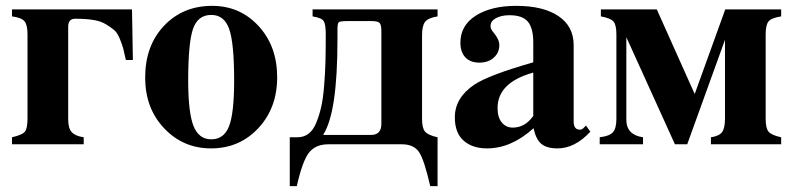

<svg xmlns="http://www.w3.org/2000/svg" viewBox="-20 -493 2706 656"><path d="M213 -402V-85Q213 -54 225.5 -41Q238 -28 266 -24V0H21V-24Q56 -32 65 -43Q74 -54 74 -88V-376Q74 -408 63.5 -420.5Q53 -433 21 -437V-461H431L434 -288H410Q404 -316 401 -327.5Q398 -339 389.5 -360Q381 -381 370.5 -390Q360 -399 342 -410Q324 -421 298 -425Q272 -429 237 -429Q213 -429 213 -402Z M705 -473Q800 -473 863.5 -404Q927 -335 927 -229Q927 -124 862.5 -55Q798 14 701 14Q606 14 541 -54.5Q476 -123 476 -228Q476 -337 540.5 -405Q605 -473 705 -473ZM702 -442Q656 -442 639.5 -394.5Q623 -347 623 -218Q623 -109 641 -63Q659 -17 702 -17Q745 -17 762.5 -61.5Q780 -106 780 -218Q780 -346 763 -394Q746 -442 702 -442Z M970 -24H996Q1018 -24 1034 -36Q1050 -48 1060.5 -73.5Q1071 -99 1077.5 -128Q1084 -157 1087.5 -200.5Q1091 -244 1092 -282.5Q1093 -321 1093 -375Q1093 -410 1086 -421Q1079 -432 1048 -437V-461H1475V-437Q1443 -432 1432.5 -418.5Q1422 -405 1422 -372V-87Q1422 -55 1432.5 -43Q1443 -31 1475 -24V143H1450Q1429 51 1411 25.5Q1393 0 1353 0H1102Q1059 0 1036.5 27.5Q1014 55 994 143H970ZM1133 -393V-358Q1133 -109 1085 -34V-32H1248Q1283 -32 1283 -70V-387Q1283 -409 1276.5 -415Q1270 -421 1249 -421H1168Q1142 -421 1137.5 -417Q1133 -413 1133 -393Z M1982 -64 1997 -43Q1944 14 1885 14Q1848 14 1829.5 -1.5Q1811 -17 1803 -55Q1727 14 1644 14Q1594 14 1564 -12.5Q1534 -39 1534 -92Q1534 -159 1601 -204Q1651 -237 1802 -280V-348Q1802 -397 1783.5 -419Q1765 -441 1721 -441Q1693 -441 1674.5 -431Q1656 -421 1656 -404Q1656 -393 1667 -381Q1686 -358 1686 -339Q1686 -313 1667 -296Q1648 -279 1618 -279Q1587 -279 1570 -297Q1553 -315 1553 -347Q1553 -406 1605.5 -439.5Q1658 -473 1744 -473Q1836 -473 1888 -438Q1940 -403 1940 -339V-78Q1940 -50 1961 -50Q1968 -50 1972 -54ZM1802 -97V-245Q1680 -211 1680 -124Q1680 -92 1694.5 -74.5Q1709 -57 1732 -57Q1774 -57 1802 -97Z M2409 0V-24Q2437 -28 2447 -41.5Q2457 -55 2457 -87V-357L2328 0H2286L2120 -366V-84Q2120 -32 2177 -24V0H2029V-24Q2063 -28 2074.5 -41.5Q2086 -55 2086 -87V-376Q2086 -408 2076 -419.5Q2066 -431 2033 -437V-461H2224L2353 -173H2354L2458 -461H2649V-437Q2616 -432 2606 -420Q2596 -408 2596 -376V-87Q2596 -55 2606 -43Q2616 -31 2649 -24V0Z"/></svg>

Font: STIX MathJax Alphabets
Style: Bold
Weight: 700
Designer: MicroPress Inc., with final additions and corrections provided by Coen Hoffman, Elsevier (retired)
Version: Version 1.1.1